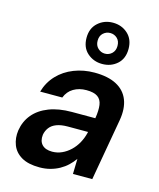

<svg xmlns="http://www.w3.org/2000/svg" viewBox="-120 -891 820 989"><g transform="rotate(15 289.5 -397.0)"><path d="M185 12Q125 12 89 -9Q53 -30 39 -66Q25 -102 31 -144Q39 -194 69.5 -230.5Q100 -267 151.5 -287Q203 -307 273 -307H398Q405 -350 401 -378.5Q397 -407 377 -421Q357 -435 317 -435Q278 -435 248.5 -417.5Q219 -400 206 -366H88Q103 -418 138.5 -455.5Q174 -493 225 -513Q276 -533 334 -533Q406 -533 451.5 -509Q497 -485 515 -439.5Q533 -394 522 -330L464 0H361L363 -81Q349 -61 331 -44Q313 -27 290.5 -14.5Q268 -2 241.5 5Q215 12 185 12ZM227 -83Q254 -83 278.5 -94Q303 -105 323.5 -124.5Q344 -144 358 -169.5Q372 -195 379 -224L380 -229H272Q237 -229 213 -220Q189 -211 176 -194Q163 -177 159 -155Q155 -121 173 -102Q191 -83 227 -83ZM359 -586Q313 -586 280 -615Q247 -644 247 -696Q247 -747 280 -776.5Q313 -806 359 -806Q406 -806 438.5 -776.5Q471 -747 471 -696Q471 -644 438.5 -615Q406 -586 359 -586ZM359 -641Q381 -641 396.5 -656Q412 -671 412 -696Q412 -722 396.5 -736.5Q381 -751 359 -751Q338 -751 322 -736.5Q306 -722 306 -696Q306 -671 322 -656Q338 -641 359 -641Z"/></g></svg>

Font: DM Sans 10pt SemiBold
Style: Italic
Weight: 600
Italic angle: -10°
Version: Version 4.004;gftools[0.9.30]